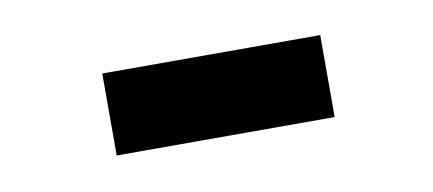

<svg xmlns="http://www.w3.org/2000/svg" viewBox="-28 -701 458 203"><g transform="rotate(-10 201.5 -600.0)"><path d="M320 -644H86V-556H320Z"/></g></svg>

Font: Maven Pro
Style: Black
Weight: 900
Designer: Joe Prince
Foundry: Joe Prince
Version: Version 1.003